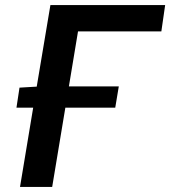

<svg xmlns="http://www.w3.org/2000/svg" viewBox="-20 -738 672 758"><path d="M57 -392 125 -396 179 -718H632L617 -614H288L252 -397H449L435 -313H238L186 0H59L111 -313H45Z"/></svg>

Font: Nebula Sans Semibold
Style: Regular
Weight: 600
Italic angle: -9°
Designer: Paul D. Hunt for Adobe (as Source Sans)
Foundry: Nebula Entertainment & Broadcasting LLC
Version: Version 1.010